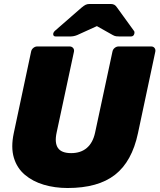

<svg xmlns="http://www.w3.org/2000/svg" viewBox="-20 -933 800 963"><path d="M319 10Q255 10 199.5 -6.5Q144 -23 104.5 -56.5Q65 -90 49.5 -142Q34 -194 49 -265L136 -674Q138 -685 147 -692.5Q156 -700 167 -700H329Q340 -700 346.5 -692.5Q353 -685 351 -674L264 -268Q253 -217 270.5 -191Q288 -165 337 -165Q385 -165 415.5 -191Q446 -217 457 -268L544 -674Q546 -685 555 -692.5Q564 -700 575 -700H738Q749 -700 755 -692.5Q761 -685 759 -674L672 -265Q642 -123 557 -56.5Q472 10 319 10ZM260 -750Q245 -750 247 -765Q249 -773 255 -778L388 -894Q401 -905 409.5 -909Q418 -913 428 -913H536Q546 -913 553.5 -909Q561 -905 568 -894L652 -778Q656 -773 654 -765Q651 -750 636 -750H581Q571 -750 563 -751Q555 -752 546 -757L466 -802L367 -757Q357 -753 348 -751.5Q339 -750 330 -750Z"/></svg>

Font: Rubik ExtraBold
Style: Italic
Weight: 800
Italic angle: -12°
Designer: Hubert and Fischer
Foundry: Hubert and Fischer
Version: Version 2.300;gftools[0.9.30]